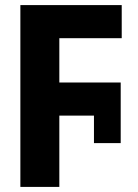

<svg xmlns="http://www.w3.org/2000/svg" viewBox="-20 -734 540 754"><path d="M213 0V-280H349V-172H454V-410H213V-584H458V-714H60V0Z"/></svg>

Font: Noto Sans Mono UI Condensed ExtraBold
Style: Regular
Weight: 800
Width: 3
Designer: Monotype Design team
Foundry: Monotype Imaging Inc.
Version: 1.000